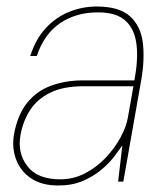

<svg xmlns="http://www.w3.org/2000/svg" viewBox="-20 -558 516 590"><path d="M159 12Q108 12 75.5 -10Q43 -32 29.5 -68Q16 -104 23 -145Q34 -205 63 -241.5Q92 -278 136.5 -294.5Q181 -311 235 -311H393Q405 -374 399.5 -421Q394 -468 366 -494Q338 -520 281 -520Q214 -520 165 -487Q116 -454 93 -386H73Q90 -439 121.5 -472.5Q153 -506 193.5 -522Q234 -538 277 -538Q347 -538 380 -507.5Q413 -477 419 -426Q425 -375 414 -312L359 0H343L356 -111Q347 -98 331 -77Q315 -56 291 -36Q267 -16 234.5 -2Q202 12 159 12ZM165 -7Q206 -7 241.5 -25.5Q277 -44 304.5 -73Q332 -102 350 -135Q368 -168 373 -197L390 -293H237Q175 -293 135 -273.5Q95 -254 73 -220.5Q51 -187 43 -143Q33 -88 64 -47.5Q95 -7 165 -7Z"/></svg>

Font: DM Sans 9pt Thin
Style: Italic
Weight: 250
Italic angle: -10°
Version: Version 4.004;gftools[0.9.30]